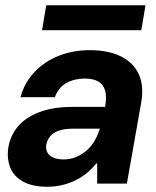

<svg xmlns="http://www.w3.org/2000/svg" viewBox="-20 -699 594 731"><path d="M161 12Q103 12 68 -7.5Q33 -27 19.5 -60Q6 -93 11 -133Q18 -181 47.5 -216.5Q77 -252 129.5 -272Q182 -292 255 -292H380Q387 -329 380.5 -353Q374 -377 354.5 -388.5Q335 -400 302 -400Q264 -400 233 -383Q202 -366 189 -329H58Q73 -384 110.5 -424Q148 -464 202.5 -486Q257 -508 322 -508Q393 -508 441 -484Q489 -460 509 -415Q529 -370 517 -305L463 0H350V-77H347Q329 -55 308.5 -38.5Q288 -22 264.5 -11Q241 0 215 6Q189 12 161 12ZM221 -92Q248 -92 270.5 -101.5Q293 -111 311 -127Q329 -143 341 -164.5Q353 -186 360 -209H256Q225 -209 203.5 -201.5Q182 -194 170.5 -179.5Q159 -165 156 -147Q153 -120 171 -106Q189 -92 221 -92ZM140 -584 156 -679H534L518 -584Z"/></svg>

Font: DM Sans 36pt
Style: Bold Italic
Weight: 700
Italic angle: -10°
Designer: Colophon Foundry, Jonny Pinhorn
Foundry: Colophon Foundry
Version: Version 4.004;gftools[0.9.30]